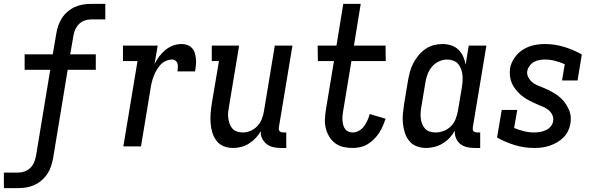

<svg xmlns="http://www.w3.org/2000/svg" viewBox="-45 -755 3065 990"><path d="M-25 215V135H48Q65 135 82 129Q99 123 112 110Q125 97 131.5 80.5Q138 64 141 47L214 -395H82V-475H227L245 -580Q248 -601 255 -621.5Q262 -642 274 -661Q286 -680 303.5 -695Q321 -710 341 -719Q361 -728 382 -731.5Q403 -735 424 -735H498V-655H425Q408 -655 391 -649Q374 -643 361.5 -630Q349 -617 342 -600.5Q335 -584 333 -567L317 -475H449V-395H304L229 60Q225 81 218.5 101.5Q212 122 199.5 141Q187 160 169.5 175Q152 190 132 199Q112 208 91 211.5Q70 215 49 215Z M591 0 664 -440H589V-520H768L752 -425Q762 -445 776 -464Q790 -483 808.5 -498Q827 -513 848.5 -520.5Q870 -528 892 -528Q908 -528 922 -522.5Q936 -517 946 -506Q956 -495 960 -480Q964 -465 965.5 -449.5Q967 -434 965 -418.5Q963 -403 961 -387H870Q871 -397 872 -407Q873 -417 870.5 -426.5Q868 -436 860.5 -442Q853 -448 843 -448Q826 -448 809.5 -440.5Q793 -433 781.5 -420Q770 -407 761.5 -392Q753 -377 747 -361Q741 -345 737 -328.5Q733 -312 731 -296L682 0Z M1157 8Q1131 8 1108.5 -1Q1086 -10 1071.5 -29Q1057 -48 1050 -71Q1043 -94 1041 -119Q1039 -144 1041 -169.5Q1043 -195 1047 -221L1084 -440H1047V-520H1188L1136 -207Q1133 -192 1131.5 -176.5Q1130 -161 1132 -146Q1134 -131 1139 -117Q1144 -103 1153 -92.5Q1162 -82 1176.5 -77Q1191 -72 1207 -72Q1227 -72 1247 -80.5Q1267 -89 1282 -105Q1297 -121 1305 -141.5Q1313 -162 1316 -182L1372 -520H1463L1393 -99Q1392 -93 1392.5 -88Q1393 -83 1396.5 -79Q1400 -75 1405.5 -73.5Q1411 -72 1416 -72H1431V8H1402Q1382 8 1363 3.5Q1344 -1 1329.5 -12.5Q1315 -24 1306.5 -41.5Q1298 -59 1300 -79Q1289 -60 1273.5 -43.5Q1258 -27 1239 -15Q1220 -3 1199 2.5Q1178 8 1157 8Z M1773 8Q1748 8 1724.5 2.5Q1701 -3 1682.5 -17Q1664 -31 1652 -51.5Q1640 -72 1634.5 -95Q1629 -118 1630.5 -143Q1632 -168 1636 -193L1677 -440H1594L1593 -520H1690L1725 -735H1815L1780 -520H1943L1944 -440H1767L1724 -180Q1722 -168 1721 -156Q1720 -144 1721 -132.5Q1722 -121 1725 -110Q1728 -99 1734.5 -90Q1741 -81 1751.5 -76.5Q1762 -72 1774 -72Q1791 -72 1806.5 -81Q1822 -90 1832.5 -104.5Q1843 -119 1850 -135Q1857 -151 1861 -167L1943 -143Q1937 -124 1929 -105.5Q1921 -87 1909.5 -69.5Q1898 -52 1883 -37Q1868 -22 1850.5 -11.5Q1833 -1 1813 3.5Q1793 8 1773 8Z M2152 8Q2126 8 2103 -1Q2080 -10 2065 -28.5Q2050 -47 2042.5 -70.5Q2035 -94 2032.5 -118.5Q2030 -143 2032.5 -169Q2035 -195 2039 -221L2059 -341Q2063 -363 2069 -385.5Q2075 -408 2086 -429Q2097 -450 2112.5 -469Q2128 -488 2148 -502Q2168 -516 2191 -522Q2214 -528 2236 -528Q2260 -528 2281.5 -521Q2303 -514 2318.5 -499Q2334 -484 2343 -464Q2352 -444 2356 -422L2372 -520H2463L2393 -99Q2392 -93 2392.5 -88Q2393 -83 2396.5 -79Q2400 -75 2405.5 -73.5Q2411 -72 2416 -72H2431V8H2402Q2382 8 2362.5 3.5Q2343 -1 2328.5 -12.5Q2314 -24 2306.5 -42Q2299 -60 2300 -81Q2289 -61 2273 -44Q2257 -27 2237 -15Q2217 -3 2195 2.5Q2173 8 2152 8ZM2201 -72Q2222 -72 2243 -80Q2264 -88 2280 -104Q2296 -120 2304 -140.5Q2312 -161 2316 -182L2336 -302Q2339 -319 2340 -335.5Q2341 -352 2339.5 -368Q2338 -384 2332.5 -399Q2327 -414 2317 -425.5Q2307 -437 2292 -442.5Q2277 -448 2261 -448Q2239 -448 2217.5 -438Q2196 -428 2181.5 -410Q2167 -392 2159 -370.5Q2151 -349 2148 -327L2128 -207Q2125 -192 2124 -176.5Q2123 -161 2124.5 -145.5Q2126 -130 2131.5 -116.5Q2137 -103 2146.5 -92Q2156 -81 2171 -76.5Q2186 -72 2201 -72Z M2710 8Q2658 8 2609 -7Q2560 -22 2518 -46L2542 -188H2622L2606 -95Q2631 -85 2656.5 -78.5Q2682 -72 2710 -72Q2725 -72 2739.5 -74.5Q2754 -77 2769 -83.5Q2784 -90 2794.5 -103Q2805 -116 2807 -130Q2810 -147 2803 -162Q2796 -177 2784 -187Q2772 -197 2757 -203.5Q2742 -210 2727.5 -216Q2713 -222 2698.5 -229Q2684 -236 2670.5 -244Q2657 -252 2645 -262Q2633 -272 2622.5 -283.5Q2612 -295 2603.5 -308.5Q2595 -322 2590 -337.5Q2585 -353 2584 -369.5Q2583 -386 2585 -403Q2590 -431 2608 -457Q2626 -483 2651.5 -499Q2677 -515 2706 -521.5Q2735 -528 2764 -528Q2816 -528 2864.5 -513Q2913 -498 2955 -474L2933 -340H2853L2867 -424Q2844 -434 2818 -441Q2792 -448 2765 -448Q2751 -448 2736.5 -445.5Q2722 -443 2709 -436Q2696 -429 2686.5 -416.5Q2677 -404 2674 -390Q2671 -373 2678 -358.5Q2685 -344 2696.5 -333.5Q2708 -323 2723 -316.5Q2738 -310 2753 -304Q2768 -298 2782.5 -291Q2797 -284 2810.5 -276Q2824 -268 2836.5 -258Q2849 -248 2859 -236.5Q2869 -225 2877 -211.5Q2885 -198 2891 -183Q2897 -168 2898 -151Q2899 -134 2896 -117Q2893 -98 2884 -79.5Q2875 -61 2860 -46Q2845 -31 2826.5 -20.5Q2808 -10 2788.5 -3.5Q2769 3 2749.5 5.5Q2730 8 2710 8Z"/></svg>

Font: Iosevka Curly Slab Medium
Style: Italic
Weight: 500
Italic angle: -9°
Monospace: yes
Designer: Belleve Invis
Foundry: Belleve Invis
Version: Version 22.1.2; ttfautohint (v1.8.4)